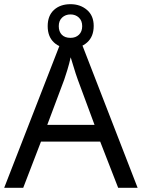

<svg xmlns="http://www.w3.org/2000/svg" viewBox="-20 -898 679 918"><path d="M545 0 459 -221H176L91 0H0L279 -717H360L638 0ZM352 -517Q349 -525 342 -546Q335 -567 328.5 -589.5Q322 -612 318 -624Q311 -593 302 -563.5Q293 -534 287 -517L206 -301H432ZM317 -667Q268 -667 238 -695Q208 -723 208 -773Q208 -823 238 -850.5Q268 -878 317 -878Q364 -878 396 -850.5Q428 -823 428 -774Q428 -723 396.5 -695Q365 -667 317 -667ZM317 -717Q342 -717 357.5 -732Q373 -747 373 -773Q373 -799 357 -814Q341 -829 317 -829Q293 -829 277 -814Q261 -799 261 -773Q261 -747 275.5 -732Q290 -717 317 -717Z"/></svg>

Font: Noto Sans Vai
Style: Regular
Weight: 400
Designer: Monotype Design Team
Foundry: Monotype Imaging Inc.
Version: Version 2.001; ttfautohint (v1.8.4.7-5d5b)